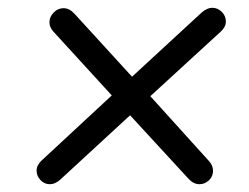

<svg xmlns="http://www.w3.org/2000/svg" viewBox="-20 -587 640 493"><path d="M108 -114Q94 -114 84 -124.5Q74 -135 74 -149Q74 -163 87 -175L267 -342L117 -506Q107 -517 107 -530Q107 -544 118 -555Q129 -566 143 -566Q158 -566 171 -552L319 -390L498 -555Q512 -567 525 -567Q539 -567 549.5 -556.5Q560 -546 560 -532Q560 -518 547 -506L366 -340L517 -173Q527 -162 527 -148Q527 -134 516.5 -124Q506 -114 492 -114Q477 -114 464 -128L314 -291L135 -126Q122 -114 108 -114Z"/></svg>

Font: SN Pro
Style: Italic
Weight: 400
Italic angle: -9°
Designer: Tobias Whetton
Foundry: Supernotes
Version: Version 1.003